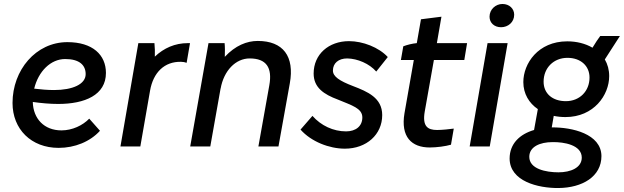

<svg xmlns="http://www.w3.org/2000/svg" viewBox="-20 -737 3139 966"><path d="M275 7C356 7 433 -24 483 -79L429 -140C396 -106 344 -81 289 -81C203 -81 147 -139 145 -224C188 -218 231 -214 273 -214C407 -214 513 -259 513 -370C513 -461 446 -525 319 -525C160 -525 43 -384 43 -219C43 -87 137 7 275 7ZM152 -291C173 -378 235 -440 308 -440C380 -440 411 -409 411 -364C411 -313 345 -284 252 -284C219 -284 185 -287 152 -291Z M586 0H686L735 -281C751 -373 808 -428 891 -426C901 -426 911 -424 919 -421L936 -520H925C860 -520 804 -495 759 -452C760 -475 759 -499 757 -520H676Z M937 0H1038L1090 -293V-291C1106 -382 1166 -443 1236 -443C1320 -443 1351 -397 1335 -308L1280 0H1381L1438 -317C1463 -454 1404 -531 1277 -531C1222 -531 1164 -508 1111 -451C1112 -476 1112 -502 1110 -520H1029Z M1715 11C1824 11 1903 -60 1903 -158C1903 -245 1829 -276 1756 -304C1688 -330 1655 -352 1655 -382C1655 -419 1683 -443 1727 -443C1779 -442 1838 -417 1873 -377L1931 -450C1886 -499 1805 -530 1736 -530C1634 -530 1558 -464 1558 -367C1558 -296 1610 -262 1680 -236C1752 -206 1803 -192 1803 -146C1803 -103 1771 -76 1721 -76C1657 -76 1595 -105 1552 -154L1492 -85C1546 -24 1637 11 1715 11Z M2142 5C2177 5 2222 -1 2249 -9L2263 -90C2243 -87 2202 -83 2179 -83C2132 -83 2104 -101 2117 -176L2163 -435H2316L2330 -520H2178L2201 -653L2098 -640L2077 -520C2054 -518 2027 -511 2009 -504L1997 -435H2062L2015 -167C1995 -48 2051 5 2142 5Z M2343 0H2444L2534 -520H2433ZM2501 -600C2536 -600 2567 -625 2567 -663C2567 -693 2543 -717 2508 -717C2474 -717 2443 -690 2443 -653C2443 -622 2467 -600 2501 -600Z M2825 -148C2968 -148 3045 -259 3045 -354C3045 -386 3037 -414 3023 -438L3099 -556H3000C2991 -544 2975 -521 2961 -497C2925 -518 2881 -529 2834 -529C2687 -529 2613 -417 2613 -324C2613 -265 2642 -218 2686 -188L2667 -83C2595 -62 2544 -14 2544 61C2545 175 2687 210 2790 209C2909 208 3006 152 3006 48C3005 -64 2857 -97 2757 -96H2756L2766 -154C2785 -150 2805 -148 2825 -148ZM2790 130C2726 130 2643 113 2643 52C2643 1 2697 -22 2760 -22C2817 -23 2907 -8 2907 56C2907 107 2851 130 2790 130ZM2827 -228C2760 -228 2715 -266 2715 -326C2715 -396 2766 -446 2835 -446C2901 -446 2946 -406 2946 -347C2946 -278 2896 -228 2827 -228Z"/></svg>

Font: Fixel Text 20240404 Medium
Style: Italic
Weight: 500
Width: 4
Italic angle: -10°
Designer: AlfaBravo + MacPaw
Foundry: Kyrylo Tkachov, Marchela Mozhyna, Serhii Makarenko, Maria Weinstein, Zakhar Kryvoshyya
Version: Version 1.211;Glyphs 3.2 (3225)